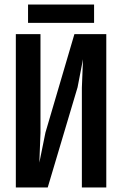

<svg xmlns="http://www.w3.org/2000/svg" viewBox="-20 -845 540 849"><path d="M50 -16V-694H159V-257L154 -126L181 -259L309 -694H450V-16H342V-457L347 -583L323 -459L191 -16ZM396 -744H104V-825H396Z"/></svg>

Font: D2Coding
Style: Bold
Weight: 700
Monospace: yes
Designer: Yong-Rak Park; Jeong-Hwan Yoon; Sang-Min Lee;
Foundry: NHN Corporation
Version: Version 1.3.2; Build 20180524